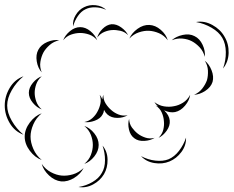

<svg xmlns="http://www.w3.org/2000/svg" viewBox="-172 -718 960 789"><g transform="rotate(90 307.5 -323.0)"><path d="M3 -649Q-3 -683 15 -716Q33 -749 63 -766Q93 -784 130 -783Q167 -782 194 -760Q161 -772 126.5 -771.5Q92 -771 68 -757Q44 -743 26.5 -713Q9 -683 3 -649ZM162 -685Q176 -703 201.5 -713Q227 -723 249 -717Q271 -710 286 -687Q301 -664 302 -641Q293 -662 276 -675Q259 -688 242 -694Q224 -699 202.5 -698Q181 -697 162 -685ZM78 -549Q62 -567 56 -594.5Q50 -622 61 -643Q71 -664 96.5 -676Q122 -688 146 -685Q123 -679 107 -664Q91 -649 82 -632Q73 -615 71 -593Q69 -571 78 -549ZM346 -483Q348 -488 350 -493Q341 -483 332 -478Q346 -496 349.5 -517.5Q353 -539 349 -558Q346 -577 334.5 -595.5Q323 -614 302 -625Q325 -622 346.5 -604Q368 -586 373 -563Q377 -542 366 -518Q386 -539 408 -541Q429 -543 449.5 -528.5Q470 -514 479 -495Q464 -510 445.5 -514.5Q427 -519 410 -517Q393 -516 375.5 -508.5Q358 -501 346 -483ZM478 -608Q510 -609 537 -589Q564 -569 576 -540Q588 -511 582.5 -477.5Q577 -444 554 -423Q569 -451 572.5 -482Q576 -513 567 -536Q557 -560 532.5 -579Q508 -598 478 -608ZM71 -375Q48 -385 31 -408.5Q14 -432 15 -457Q16 -482 35 -504Q54 -526 78 -533Q58 -518 49 -497Q40 -476 39 -456Q38 -436 45.5 -414Q53 -392 71 -375ZM479 -479Q490 -462 491.5 -437Q493 -412 481 -396Q469 -379 445 -373.5Q421 -368 401 -374Q422 -375 437 -386Q452 -397 462 -410Q472 -423 478 -441Q484 -459 479 -479ZM67 -243Q48 -248 31 -265Q14 -282 12 -302Q11 -322 25 -341.5Q39 -361 57 -370Q43 -356 39 -338Q35 -320 36 -304Q37 -288 44 -271.5Q51 -255 67 -243ZM302 -253Q310 -260 321 -264Q311 -265 302 -268Q323 -268 338.5 -278Q354 -288 365 -301Q376 -313 383 -330.5Q390 -348 386 -368Q397 -350 397 -325.5Q397 -301 383 -285Q376 -277 364 -271Q375 -270 383 -265Q400 -256 408.5 -233Q417 -210 414 -190Q410 -210 397.5 -223.5Q385 -237 371 -244Q357 -252 339 -256Q321 -260 302 -253ZM511 -265Q535 -285 568.5 -285.5Q602 -286 628 -271Q655 -255 670.5 -226Q686 -197 681 -166Q676 -197 660.5 -223.5Q645 -250 623 -262Q602 -275 571 -275Q540 -275 511 -265ZM21 -144Q-3 -141 -25.5 -154.5Q-48 -168 -58 -189Q-69 -211 -66 -237Q-63 -263 -47 -280Q-57 -258 -57.5 -234.5Q-58 -211 -49 -194Q-41 -177 -21.5 -163.5Q-2 -150 21 -144ZM430 -190Q438 -213 460.5 -231Q483 -249 508 -249Q533 -249 555.5 -231Q578 -213 586 -190Q570 -209 549 -217Q528 -225 508 -225Q488 -225 467 -217Q446 -209 430 -190ZM78 -103Q57 -111 40.5 -131Q24 -151 24 -173Q24 -195 40.5 -215Q57 -235 78 -243Q61 -229 54.5 -210Q48 -191 48 -173Q48 -155 54.5 -136Q61 -117 78 -103ZM603 -187Q627 -175 643.5 -148.5Q660 -122 658 -95Q655 -68 633.5 -45Q612 -22 586 -15Q608 -30 620 -52.5Q632 -75 634 -97Q636 -119 629 -143Q622 -167 603 -187ZM210 -15Q192 1 164.5 5.5Q137 10 117 -1Q96 -12 85 -38Q74 -64 78 -87Q83 -64 97.5 -47.5Q112 -31 128 -22Q145 -13 166.5 -9.5Q188 -6 210 -15ZM362 -15Q355 5 335 21.5Q315 38 294 38Q273 38 253 21.5Q233 5 226 -15Q240 1 258.5 7.5Q277 14 294 14Q311 14 329.5 7.5Q348 1 362 -15ZM570 -15Q560 13 532 34Q504 55 474 55Q444 55 416 34Q388 13 378 -15Q397 8 423.5 19.5Q450 31 474 31Q498 31 524.5 19.5Q551 8 570 -15ZM466 60Q453 96 418.5 116.5Q384 137 346 137Q308 137 273.5 116.5Q239 96 226 60Q250 89 283 108Q316 127 346 127Q376 127 409 108Q442 89 466 60Z"/></g></svg>

Font: Rubik Puddles
Style: Regular
Weight: 400
Designer: Hubert and Fischer, NaN
Foundry: Hubert and Fischer, NaN
Version: Version 2.200